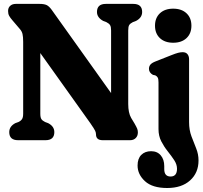

<svg xmlns="http://www.w3.org/2000/svg" viewBox="-20 -720 1040 986"><path d="M259 -41.5Q259 0 213.5 0H73Q27.5 0 27.5 -41.5Q27.5 -71 58.5 -87.5L75 -93.5Q87.5 -99.5 93.2 -108.5Q99 -117.5 99 -136.5V-505Q99 -531.5 95.5 -545.8Q92 -560 81.5 -571.5L44 -615.5Q32.5 -628.5 27 -638.8Q21.5 -649 21.5 -663.5Q21.5 -680.5 32.5 -690.2Q43.5 -700 61 -700H183Q207 -700 219.8 -693.8Q232.5 -687.5 245.5 -669.5L550.5 -242V-563.5Q550.5 -582.5 545.2 -591Q540 -599.5 526 -606.5L510 -612.5Q478 -630 478 -658.5Q478 -700 523.5 -700H664.5Q710 -700 710 -658.5Q710 -629 678.5 -612.5L662.5 -606.5Q648.5 -599.5 643.5 -591.2Q638.5 -583 638.5 -563.5V-186Q638.5 -140.5 653.5 -114.5L671 -85.5Q681.5 -67 684.8 -58.5Q688 -50 688 -40Q688 -22 677 -11Q666 0 648 0H507.5Q473 0 473 -30Q473 -38.5 468.8 -48Q464.5 -57.5 444.5 -86.5L187 -447.5V-136.5Q187 -117 192.5 -108.5Q198 -100 211.5 -93.5L227.5 -87.5Q259 -71 259 -41.5ZM869.5 -500.5Q826.5 -500.5 801.2 -524.2Q776 -548 776 -588Q776 -628 801.2 -651.8Q826.5 -675.5 869.5 -675.5Q912.5 -675.5 937.8 -651.8Q963 -628 963 -588Q963 -548 937.8 -524.2Q912.5 -500.5 869.5 -500.5ZM951 -93Q951 -52.5 963.2 -20Q975.5 12.5 987.5 42.2Q999.5 72 999.5 104Q999.5 167.5 956.2 206.5Q913 245.5 838.5 245.5Q762.5 245.5 724.5 210.5Q686.5 175.5 686.5 130Q686.5 94.5 705.5 75.5Q724.5 56.5 756 56.5Q787.5 56.5 805.5 77.8Q823.5 99 823.5 133V148.5Q823.5 186.5 856 186.5Q889 186.5 889 146.5Q889 124.5 874.8 102.8Q860.5 81 841.5 57.2Q822.5 33.5 808.2 5.8Q794 -22 794 -56.5V-296Q794 -314 790.2 -321.2Q786.5 -328.5 777.5 -333L765.5 -335.5Q745 -347 745 -366.5Q745 -379 752.2 -388Q759.5 -397 778.5 -404.5L859.5 -436.5Q882 -445.5 894.8 -448.8Q907.5 -452 918 -452Q934.5 -452 942.8 -441.8Q951 -431.5 951 -415.5Z"/></svg>

Font: Fraunces 144pt S100
Style: Bold
Weight: 700
Version: Version 1.000; ttfautohint (v1.8.3)